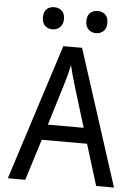

<svg xmlns="http://www.w3.org/2000/svg" viewBox="-60 -963 721 1009"><g transform="rotate(5 300.0 -458.5)"><path d="M419 -217H180L112 0H20L250 -717H349L580 0H486ZM394 -299 329 -511Q308 -580 299 -621Q289 -572 270 -511L205 -299ZM130 -859Q130 -888 145.5 -902.5Q161 -917 185 -917Q209 -917 225 -902.5Q241 -888 241 -859Q241 -831 224.5 -815.5Q208 -800 185 -800Q161 -800 145.5 -815Q130 -830 130 -859ZM359 -859Q359 -888 374.5 -902.5Q390 -917 414 -917Q438 -917 454 -902.5Q470 -888 470 -859Q470 -830 454 -815Q438 -800 414 -800Q391 -800 375 -815.5Q359 -831 359 -859Z"/></g></svg>

Font: Noto Sans Mono UI
Style: Regular
Weight: 400
Monospace: yes
Designer: Monotype Design team
Foundry: Monotype Imaging Inc.
Version: Version 1.000